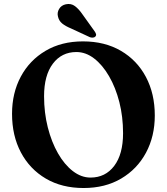

<svg xmlns="http://www.w3.org/2000/svg" viewBox="-20 -926 838 965"><path d="M397 -718Q506.5 -718 587.8 -670.5Q669 -623 713.5 -539Q758 -455 758 -345.5Q758 -241 713.8 -158.5Q669.5 -76 589 -28.5Q508.5 19 400 19Q291 19 210.2 -28.5Q129.5 -76 85 -160Q40.5 -244 40.5 -354Q40.5 -458.5 84.5 -540.8Q128.5 -623 208.8 -670.5Q289 -718 397 -718ZM598.5 -256.5Q598.5 -339.5 579.8 -413Q561 -486.5 528 -543.2Q495 -600 453 -632.2Q411 -664.5 364 -664.5Q290 -664.5 245.8 -606Q201.5 -547.5 201.5 -442.5Q201.5 -359.5 220.2 -285.8Q239 -212 271.5 -155.2Q304 -98.5 346.2 -66Q388.5 -33.5 435 -33.5Q509.5 -33.5 554 -92.2Q598.5 -151 598.5 -256.5ZM395.5 -852.5 456 -768Q460.5 -761.5 462.5 -755Q464.5 -748.5 459.5 -742.5Q455 -737.5 447 -737Q439 -736.5 432 -739L337 -783Q309 -794.5 292.2 -808.2Q275.5 -822 271 -844.5Q266.5 -863 277.2 -881.2Q288 -899.5 311 -904.5Q337 -910 356.8 -895.2Q376.5 -880.5 395.5 -852.5Z"/></svg>

Font: Fraunces 9pt SemiBold
Style: Regular
Weight: 600
Version: Version 1.000;[b76b70a41]